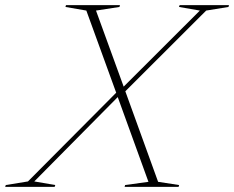

<svg xmlns="http://www.w3.org/2000/svg" viewBox="-98 -725 908 745"><path d="M368 -357.5 35 -21 116.5 -7 114 0H-78L-75.5 -7L10.5 -21L363.5 -376L372.5 -379.5L677.5 -684L596.5 -698L599 -705H790.5L788.5 -698L702 -684L377.5 -360ZM478 -19.5 357.5 -352 355.5 -358 237 -684 156 -698 158 -705H367.5L365.5 -698L274.5 -684L384 -383L385.5 -378.5L515.5 -19.5L597 -7L595 0H385.5L387.5 -7Z"/></svg>

Font: Newsreader 60pt ExtraLight
Style: Italic
Weight: 250
Italic angle: -17°
Designer: Hugues Gentile
Foundry: Production Type
Version: Version 1.003